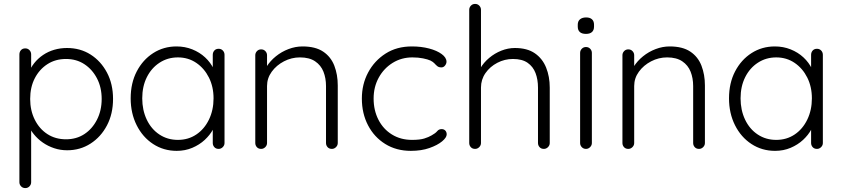

<svg xmlns="http://www.w3.org/2000/svg" viewBox="-20 -760 4298 980"><path d="M322 -515Q390 -515 442.5 -481.5Q495 -448 526 -389.5Q557 -331 557 -255Q557 -179 526 -120Q495 -61 442 -27Q389 7 323 7Q288 7 256.5 -3.5Q225 -14 199 -32Q173 -50 153 -74.5Q133 -99 121 -128L139 -141V170Q139 182 130.5 191Q122 200 109 200Q96 200 87.5 191Q79 182 79 170V-482Q79 -495 87 -504Q95 -513 109 -513Q122 -513 130.5 -504Q139 -495 139 -482V-374L125 -382Q135 -413 154.5 -437.5Q174 -462 200 -479.5Q226 -497 257 -506Q288 -515 322 -515ZM317 -459Q263 -459 222 -432.5Q181 -406 157.5 -360.5Q134 -315 134 -255Q134 -196 157.5 -149Q181 -102 222 -75.5Q263 -49 317 -49Q370 -49 410.5 -75.5Q451 -102 475 -149Q499 -196 499 -255Q499 -314 475 -360Q451 -406 410.5 -432.5Q370 -459 317 -459Z M1096 -511Q1109 -511 1117.5 -502Q1126 -493 1126 -480V-30Q1126 -18 1117 -9Q1108 0 1096 0Q1082 0 1074 -9Q1066 -18 1066 -30V-149L1083 -157Q1083 -129 1067.5 -100Q1052 -71 1025 -46Q998 -21 961.5 -5.5Q925 10 882 10Q815 10 761.5 -25Q708 -60 677.5 -121Q647 -182 647 -258Q647 -336 678 -395.5Q709 -455 762 -489Q815 -523 881 -523Q924 -523 961.5 -508Q999 -493 1027 -467Q1055 -441 1071 -407.5Q1087 -374 1087 -338L1066 -353V-480Q1066 -493 1074 -502Q1082 -511 1096 -511ZM888 -46Q941 -46 982 -73.5Q1023 -101 1046.5 -149.5Q1070 -198 1070 -258Q1070 -317 1046.5 -364Q1023 -411 982 -439Q941 -467 888 -467Q836 -467 794.5 -440Q753 -413 729.5 -366Q706 -319 706 -258Q706 -198 729 -149.5Q752 -101 793.5 -73.5Q835 -46 888 -46Z M1524 -523Q1590 -523 1629.5 -496.5Q1669 -470 1686.5 -424.5Q1704 -379 1704 -324V-30Q1704 -18 1695 -9Q1686 0 1674 0Q1660 0 1652 -9Q1644 -18 1644 -30V-321Q1644 -361 1631 -394Q1618 -427 1588.5 -447Q1559 -467 1511 -467Q1468 -467 1429.5 -447Q1391 -427 1367 -394Q1343 -361 1343 -321V-30Q1343 -18 1334 -9Q1325 0 1313 0Q1299 0 1291 -9Q1283 -18 1283 -30V-478Q1283 -490 1291.5 -499Q1300 -508 1313 -508Q1326 -508 1334.5 -499Q1343 -490 1343 -478V-394L1320 -358Q1322 -390 1340.5 -419.5Q1359 -449 1388 -472.5Q1417 -496 1452.5 -509.5Q1488 -523 1524 -523Z M2082 -523Q2130 -523 2170 -512.5Q2210 -502 2234.5 -484Q2259 -466 2259 -445Q2259 -435 2251.5 -425.5Q2244 -416 2233 -416Q2220 -416 2212.5 -422Q2205 -428 2198 -436Q2191 -444 2177 -451Q2164 -457 2139.5 -462Q2115 -467 2085 -467Q2029 -467 1984 -439Q1939 -411 1913 -363.5Q1887 -316 1887 -257Q1887 -197 1911.5 -149Q1936 -101 1980.5 -73.5Q2025 -46 2083 -46Q2123 -46 2145.5 -53Q2168 -60 2183 -69Q2203 -80 2211.5 -90.5Q2220 -101 2234 -101Q2246 -101 2253 -93.5Q2260 -86 2260 -74Q2260 -58 2236.5 -38.5Q2213 -19 2172 -4.5Q2131 10 2077 10Q2003 10 1946.5 -25Q1890 -60 1858.5 -120.5Q1827 -181 1827 -257Q1827 -330 1859 -390Q1891 -450 1948 -486.5Q2005 -523 2082 -523Z M2608 -515Q2671 -515 2710 -488Q2749 -461 2767.5 -415Q2786 -369 2786 -313V-30Q2786 -18 2777 -9Q2768 0 2756 0Q2742 0 2734 -9Q2726 -18 2726 -30V-313Q2726 -354 2713.5 -387Q2701 -420 2673 -439.5Q2645 -459 2598 -459Q2556 -459 2518.5 -439.5Q2481 -420 2458 -387Q2435 -354 2435 -313V-30Q2435 -18 2426 -9Q2417 0 2405 0Q2391 0 2383 -9Q2375 -18 2375 -30V-710Q2375 -722 2383.5 -731Q2392 -740 2405 -740Q2418 -740 2426.5 -731Q2435 -722 2435 -710V-386L2412 -351Q2414 -382 2431.5 -411.5Q2449 -441 2477 -464.5Q2505 -488 2539 -501.5Q2573 -515 2608 -515Z M3001 -30Q3001 -18 2992 -9Q2983 0 2971 0Q2958 0 2949.5 -9Q2941 -18 2941 -30V-490Q2941 -502 2949.5 -511Q2958 -520 2971 -520Q2984 -520 2992.5 -511Q3001 -502 3001 -490ZM2971 -587Q2950 -587 2939.5 -596.5Q2929 -606 2929 -624V-634Q2929 -652 2940.5 -661.5Q2952 -671 2972 -671Q2991 -671 3001.5 -661.5Q3012 -652 3012 -634V-624Q3012 -606 3001.5 -596.5Q2991 -587 2971 -587Z M3398 -523Q3464 -523 3503.5 -496.5Q3543 -470 3560.5 -424.5Q3578 -379 3578 -324V-30Q3578 -18 3569 -9Q3560 0 3548 0Q3534 0 3526 -9Q3518 -18 3518 -30V-321Q3518 -361 3505 -394Q3492 -427 3462.5 -447Q3433 -467 3385 -467Q3342 -467 3303.5 -447Q3265 -427 3241 -394Q3217 -361 3217 -321V-30Q3217 -18 3208 -9Q3199 0 3187 0Q3173 0 3165 -9Q3157 -18 3157 -30V-478Q3157 -490 3165.5 -499Q3174 -508 3187 -508Q3200 -508 3208.5 -499Q3217 -490 3217 -478V-394L3194 -358Q3196 -390 3214.5 -419.5Q3233 -449 3262 -472.5Q3291 -496 3326.5 -509.5Q3362 -523 3398 -523Z M4150 -511Q4163 -511 4171.5 -502Q4180 -493 4180 -480V-30Q4180 -18 4171 -9Q4162 0 4150 0Q4136 0 4128 -9Q4120 -18 4120 -30V-149L4137 -157Q4137 -129 4121.5 -100Q4106 -71 4079 -46Q4052 -21 4015.5 -5.5Q3979 10 3936 10Q3869 10 3815.5 -25Q3762 -60 3731.5 -121Q3701 -182 3701 -258Q3701 -336 3732 -395.5Q3763 -455 3816 -489Q3869 -523 3935 -523Q3978 -523 4015.5 -508Q4053 -493 4081 -467Q4109 -441 4125 -407.5Q4141 -374 4141 -338L4120 -353V-480Q4120 -493 4128 -502Q4136 -511 4150 -511ZM3942 -46Q3995 -46 4036 -73.5Q4077 -101 4100.5 -149.5Q4124 -198 4124 -258Q4124 -317 4100.5 -364Q4077 -411 4036 -439Q3995 -467 3942 -467Q3890 -467 3848.5 -440Q3807 -413 3783.5 -366Q3760 -319 3760 -258Q3760 -198 3783 -149.5Q3806 -101 3847.5 -73.5Q3889 -46 3942 -46Z"/></svg>

Font: Quicksand Light
Style: Regular
Weight: 400
Version: Version 3.004